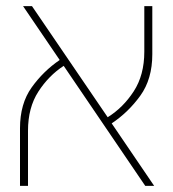

<svg xmlns="http://www.w3.org/2000/svg" viewBox="-20 -604 562 624"><path d="M45 0V-187Q45 -267 83 -320Q121 -373 174 -409L55 -584H84L330 -223Q380 -254 414.5 -307Q449 -360 449 -436V-584H475V-428Q475 -347 436 -293Q397 -239 343 -203L481 0H452L187 -390Q138 -358 104.5 -306Q71 -254 71 -179V0Z"/></svg>

Font: Noto Sans Hebrew ExtraCondensed Thin
Style: Regular
Weight: 100
Width: 2
Designer: Monotype Design Team
Foundry: Monotype Imaging Inc.
Version: Version 2.004; ttfautohint (v1.8.4.7-5d5b)